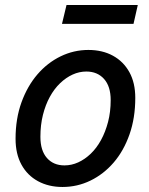

<svg xmlns="http://www.w3.org/2000/svg" viewBox="-20 -732 595 765"><path d="M229 13Q174 13 131.5 -10Q89 -33 65.5 -76Q42 -119 42 -179Q42 -259 65.5 -324Q89 -389 129 -435.5Q169 -482 221.5 -507.5Q274 -533 332 -533Q388 -533 430 -510Q472 -487 495.5 -444.5Q519 -402 519 -342Q519 -262 496 -196.5Q473 -131 433 -84.5Q393 -38 340.5 -12.5Q288 13 229 13ZM237 -73Q265 -73 291.5 -85Q318 -97 341.5 -119.5Q365 -142 382.5 -174Q400 -206 410.5 -246Q421 -286 421 -333Q421 -388 394.5 -417.5Q368 -447 324 -447Q296 -447 269.5 -435Q243 -423 219.5 -400.5Q196 -378 178.5 -346Q161 -314 151 -274Q141 -234 141 -187Q141 -132 167 -102.5Q193 -73 237 -73ZM227 -637 245 -712H529L512 -637Z"/></svg>

Font: Ubuntu Sans Medium
Style: Italic
Weight: 500
Italic angle: -13.5°
Designer: Dalton Maag Ltd
Foundry: Dalton Maag Ltd
Version: Version 1.006